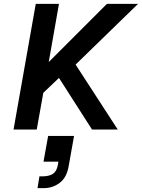

<svg xmlns="http://www.w3.org/2000/svg" viewBox="-20 -670 734 993"><path d="M165 -650H285L232 -349L533 -650H694L371 -336L589 0H456L285 -267L204 -190L170 0H50ZM229 33H363L335 190Q325 248 289 275.5Q253 303 206 303H174L184 242H200Q233 242 253 229.5Q273 217 279 184L282 166H205Z"/></svg>

Font: Overused Grotesk SemiBold
Style: Italic
Weight: 600
Italic angle: -10°
Version: Version 0.003